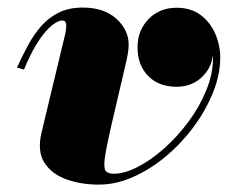

<svg xmlns="http://www.w3.org/2000/svg" viewBox="-20 -490 616 520"><path d="M248 10Q200 10 160 -4.2Q120 -18.5 100.2 -49.5Q80.5 -80.5 92.5 -131L157 -399.5Q158 -404 158.8 -410.2Q159.5 -416.5 159.5 -420Q159.5 -426.5 157.2 -430.5Q155 -434.5 148 -434.5Q141.5 -434.5 130.5 -428.2Q119.5 -422 105.8 -407Q92 -392 76.5 -366.2Q61 -340.5 45 -301.5L26 -307Q40 -338 55.8 -367.2Q71.5 -396.5 91.8 -419.5Q112 -442.5 139.5 -456Q167 -469.5 204 -469.5Q262 -469.5 295.2 -439.2Q328.5 -409 328.5 -369Q328.5 -358 326 -343.5Q323.5 -329 319.5 -313L279.5 -141.5Q266.5 -84.5 263.5 -58.8Q260.5 -33 267 -26.2Q273.5 -19.5 288 -19.5Q317.5 -19.5 353.2 -38Q389 -56.5 424.8 -88.2Q460.5 -120 490.5 -160.5Q520.5 -201 538.8 -245.8Q557 -290.5 557 -334Q557 -365 544 -391.2Q531 -417.5 508.8 -433.2Q486.5 -449 458.5 -449V-468Q488.5 -468 510.8 -452.2Q533 -436.5 545.2 -410.5Q557.5 -384.5 557.5 -354.5Q557.5 -312 529.2 -283.5Q501 -255 458.5 -255Q410 -255 381.2 -284.2Q352.5 -313.5 352.5 -362Q352.5 -407.5 382.2 -438.2Q412 -469 458.5 -469Q497.5 -469 523.8 -449Q550 -429 563.2 -398Q576.5 -367 576.5 -334Q576.5 -288.5 557.2 -240.2Q538 -192 505 -147.2Q472 -102.5 429.8 -67Q387.5 -31.5 340.8 -10.8Q294 10 248 10Z"/></svg>

Font: Bodoni Moda Black
Style: Italic
Weight: 900
Italic angle: -13°
Version: Version 2.005